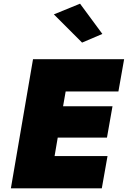

<svg xmlns="http://www.w3.org/2000/svg" viewBox="-20 -1021 693 1041"><path d="M272 -943 425 -790 535 -837 414 -1001ZM159 -700 39 0H532L563 -175H276L293 -275H560L590 -445H322L336 -525H622L653 -700Z"/></svg>

Font: Jost* Black
Style: Italic
Weight: 900
Italic angle: -10°
Version: Version 3.7